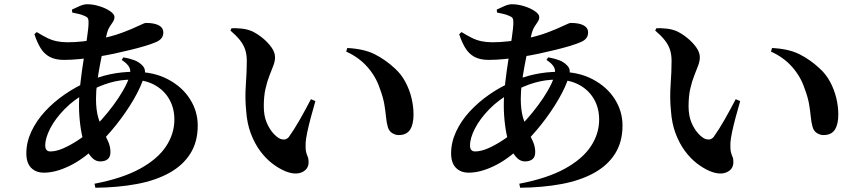

<svg xmlns="http://www.w3.org/2000/svg" viewBox="-20 -829 4040 904"><path d="M425 36Q556 11 639 -34.5Q722 -80 761.5 -139.5Q801 -199 801 -266Q801 -321 776 -363.5Q751 -406 706 -430Q661 -454 598 -454Q548 -454 497 -439.5Q446 -425 387 -392Q328 -360 284 -315Q240 -270 216.5 -224.5Q193 -179 193 -144Q193 -130 199 -123Q205 -116 217 -116Q244 -116 276.5 -130Q309 -144 343 -166Q377 -188 405 -213Q432 -236 460 -267.5Q488 -299 514 -334Q540 -369 559.5 -403Q579 -437 588 -464Q598 -491 590 -509.5Q582 -528 553 -547L561 -559Q590 -554 612.5 -545.5Q635 -537 650 -521Q660 -511 662 -499Q664 -487 660 -473Q645 -422 609.5 -361Q574 -300 527 -241Q480 -182 430 -136Q370 -78 305.5 -47Q241 -16 187 -16Q149 -16 126.5 -39Q104 -62 104 -107Q104 -159 127.5 -209.5Q151 -260 191.5 -304Q232 -348 284 -384Q336 -420 392 -444Q441 -467 497 -479Q553 -491 612 -491Q704 -491 771 -455.5Q838 -420 874.5 -362.5Q911 -305 911 -238Q911 -161 876 -105.5Q841 -50 776.5 -14.5Q712 21 623.5 37.5Q535 54 429 55ZM452 -69Q427 -69 407.5 -92.5Q388 -116 376 -154.5Q364 -193 358 -240Q352 -287 352 -333Q352 -380 358.5 -437Q365 -494 374 -550Q383 -606 390 -652.5Q397 -699 397 -725Q397 -738 393 -744Q389 -750 376 -755Q365 -760 350 -763.5Q335 -767 320 -770L319 -784Q335 -792 355 -800.5Q375 -809 390 -809Q419 -809 449 -799.5Q479 -790 499 -776Q519 -762 519 -749Q519 -737 512 -726.5Q505 -716 497 -704Q489 -692 484 -674Q475 -638 466 -598Q457 -558 449.5 -517.5Q442 -477 437 -438Q432 -399 432 -364Q432 -312 442.5 -275.5Q453 -239 466.5 -211.5Q480 -184 490 -161Q500 -138 500 -113Q500 -90 487 -79.5Q474 -69 452 -69ZM281 -547Q240 -547 213.5 -561.5Q187 -576 170.5 -603.5Q154 -631 142 -668L153 -678Q179 -662 201 -651Q223 -640 246.5 -635Q270 -630 298 -630Q334 -630 369 -634Q404 -638 434 -643Q504 -656 553.5 -674.5Q603 -693 631.5 -707Q660 -721 667 -721Q707 -721 728 -709.5Q749 -698 749 -676Q749 -659 739 -647.5Q729 -636 710 -629Q691 -621 661 -612Q631 -603 594 -594Q557 -585 515.5 -576Q474 -567 431 -561Q395 -555 356 -551Q317 -547 281 -547Z M1323 -23Q1292 -36 1261.5 -59.5Q1231 -83 1205 -118Q1179 -153 1161 -200.5Q1143 -248 1139 -308Q1133 -367 1137.5 -429.5Q1142 -492 1142 -543Q1142 -573 1134 -596.5Q1126 -620 1108.5 -641.5Q1091 -663 1065 -685L1070 -696Q1090 -697 1116 -694.5Q1142 -692 1164 -683Q1189 -672 1214.5 -651.5Q1240 -631 1257.5 -607Q1275 -583 1275 -559Q1275 -541 1267 -520Q1259 -499 1248.5 -472.5Q1238 -446 1230 -411Q1222 -376 1222 -329Q1222 -285 1235 -253.5Q1248 -222 1266 -202Q1284 -182 1300 -175Q1311 -171 1321 -172.5Q1331 -174 1340 -184Q1365 -219 1391.5 -265.5Q1418 -312 1444 -362L1465 -353Q1454 -315 1443.5 -276Q1433 -237 1426.5 -205.5Q1420 -174 1419 -156Q1418 -126 1421.5 -112.5Q1425 -99 1429 -90.5Q1433 -82 1433 -66Q1433 -32 1401.5 -18Q1370 -4 1323 -23ZM1857 -193Q1842 -193 1827 -202Q1812 -211 1806 -231Q1800 -252 1797.5 -278.5Q1795 -305 1789.5 -338Q1784 -371 1768 -413Q1750 -468 1710 -513.5Q1670 -559 1610 -586L1615 -603Q1694 -599 1744.5 -573.5Q1795 -548 1839 -507Q1869 -480 1888.5 -443.5Q1908 -407 1917.5 -367.5Q1927 -328 1927 -290Q1927 -243 1910.5 -218Q1894 -193 1857 -193Z M2425 36Q2556 11 2639 -34.5Q2722 -80 2761.5 -139.5Q2801 -199 2801 -266Q2801 -321 2776 -363.5Q2751 -406 2706 -430Q2661 -454 2598 -454Q2548 -454 2497 -439.5Q2446 -425 2387 -392Q2328 -360 2284 -315Q2240 -270 2216.5 -224.5Q2193 -179 2193 -144Q2193 -130 2199 -123Q2205 -116 2217 -116Q2244 -116 2276.5 -130Q2309 -144 2343 -166Q2377 -188 2405 -213Q2432 -236 2460 -267.5Q2488 -299 2514 -334Q2540 -369 2559.5 -403Q2579 -437 2588 -464Q2598 -491 2590 -509.5Q2582 -528 2553 -547L2561 -559Q2590 -554 2612.5 -545.5Q2635 -537 2650 -521Q2660 -511 2662 -499Q2664 -487 2660 -473Q2645 -422 2609.5 -361Q2574 -300 2527 -241Q2480 -182 2430 -136Q2370 -78 2305.5 -47Q2241 -16 2187 -16Q2149 -16 2126.5 -39Q2104 -62 2104 -107Q2104 -159 2127.5 -209.5Q2151 -260 2191.5 -304Q2232 -348 2284 -384Q2336 -420 2392 -444Q2441 -467 2497 -479Q2553 -491 2612 -491Q2704 -491 2771 -455.5Q2838 -420 2874.5 -362.5Q2911 -305 2911 -238Q2911 -161 2876 -105.5Q2841 -50 2776.5 -14.5Q2712 21 2623.5 37.5Q2535 54 2429 55ZM2452 -69Q2427 -69 2407.5 -92.5Q2388 -116 2376 -154.5Q2364 -193 2358 -240Q2352 -287 2352 -333Q2352 -380 2358.5 -437Q2365 -494 2374 -550Q2383 -606 2390 -652.5Q2397 -699 2397 -725Q2397 -738 2393 -744Q2389 -750 2376 -755Q2365 -760 2350 -763.5Q2335 -767 2320 -770L2319 -784Q2335 -792 2355 -800.5Q2375 -809 2390 -809Q2419 -809 2449 -799.5Q2479 -790 2499 -776Q2519 -762 2519 -749Q2519 -737 2512 -726.5Q2505 -716 2497 -704Q2489 -692 2484 -674Q2475 -638 2466 -598Q2457 -558 2449.5 -517.5Q2442 -477 2437 -438Q2432 -399 2432 -364Q2432 -312 2442.5 -275.5Q2453 -239 2466.5 -211.5Q2480 -184 2490 -161Q2500 -138 2500 -113Q2500 -90 2487 -79.5Q2474 -69 2452 -69ZM2281 -547Q2240 -547 2213.5 -561.5Q2187 -576 2170.5 -603.5Q2154 -631 2142 -668L2153 -678Q2179 -662 2201 -651Q2223 -640 2246.5 -635Q2270 -630 2298 -630Q2334 -630 2369 -634Q2404 -638 2434 -643Q2504 -656 2553.5 -674.5Q2603 -693 2631.5 -707Q2660 -721 2667 -721Q2707 -721 2728 -709.5Q2749 -698 2749 -676Q2749 -659 2739 -647.5Q2729 -636 2710 -629Q2691 -621 2661 -612Q2631 -603 2594 -594Q2557 -585 2515.5 -576Q2474 -567 2431 -561Q2395 -555 2356 -551Q2317 -547 2281 -547Z M3323 -23Q3292 -36 3261.5 -59.5Q3231 -83 3205 -118Q3179 -153 3161 -200.5Q3143 -248 3139 -308Q3133 -367 3137.5 -429.5Q3142 -492 3142 -543Q3142 -573 3134 -596.5Q3126 -620 3108.5 -641.5Q3091 -663 3065 -685L3070 -696Q3090 -697 3116 -694.5Q3142 -692 3164 -683Q3189 -672 3214.5 -651.5Q3240 -631 3257.5 -607Q3275 -583 3275 -559Q3275 -541 3267 -520Q3259 -499 3248.5 -472.5Q3238 -446 3230 -411Q3222 -376 3222 -329Q3222 -285 3235 -253.5Q3248 -222 3266 -202Q3284 -182 3300 -175Q3311 -171 3321 -172.5Q3331 -174 3340 -184Q3365 -219 3391.5 -265.5Q3418 -312 3444 -362L3465 -353Q3454 -315 3443.5 -276Q3433 -237 3426.5 -205.5Q3420 -174 3419 -156Q3418 -126 3421.5 -112.5Q3425 -99 3429 -90.5Q3433 -82 3433 -66Q3433 -32 3401.5 -18Q3370 -4 3323 -23ZM3857 -193Q3842 -193 3827 -202Q3812 -211 3806 -231Q3800 -252 3797.5 -278.5Q3795 -305 3789.5 -338Q3784 -371 3768 -413Q3750 -468 3710 -513.5Q3670 -559 3610 -586L3615 -603Q3694 -599 3744.5 -573.5Q3795 -548 3839 -507Q3869 -480 3888.5 -443.5Q3908 -407 3917.5 -367.5Q3927 -328 3927 -290Q3927 -243 3910.5 -218Q3894 -193 3857 -193Z"/></svg>

Font: Noto Serif JP ExtraLight
Style: Bold
Weight: 700
Version: Version 2.003-H1;hotconv 1.1.1;makeotfexe 2.6.0